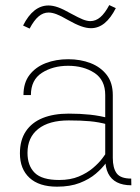

<svg xmlns="http://www.w3.org/2000/svg" viewBox="-20 -717 541 743"><path d="M243.7 -487.8Q196.3 -487.8 157 -472.7Q117.7 -457.5 94.2 -427Q70.8 -396.5 70.8 -349.1H99.6Q99.6 -407.7 142.1 -435.1Q184.6 -462.4 243.7 -462.4Q303.2 -462.4 345.2 -435.1Q387.2 -407.7 387.2 -349.1V-104Q387.2 -68.8 398.7 -45.9Q410.2 -22.9 432.6 -11.5Q455.1 0 488.3 0L487.8 -25.9Q446.3 -25.9 431.4 -46.4Q416.5 -66.9 416.5 -106V-349.1Q416.5 -396.5 393.1 -427Q369.6 -457.5 330.6 -472.7Q291.5 -487.8 243.7 -487.8ZM413.1 -122.6 396 -132.8Q389.6 -122.6 376 -104.2Q362.3 -85.9 339.6 -66.7Q316.9 -47.4 284.7 -33.9Q252.4 -20.5 209 -20.5Q142.6 -20.5 114.5 -48.1Q86.4 -75.7 86.4 -125.5Q86.4 -185.1 127.9 -218Q169.4 -251 246.1 -251Q293.5 -251 328.1 -247.8Q362.8 -244.6 396 -235.4L404.8 -258.8Q367.7 -269 328.9 -273.2Q290 -277.3 246.1 -277.3Q187.5 -277.3 145.3 -260.3Q103 -243.2 80.1 -209Q57.1 -174.8 57.1 -123.5Q57.1 -63 94.2 -28.8Q131.3 5.4 200.7 5.4Q251.5 5.4 288.6 -9Q325.7 -23.4 350.8 -44.9Q376 -66.4 391.1 -87.6Q406.2 -108.9 413.1 -122.6ZM69.3 -618.2 94.7 -606.4Q111.3 -638.2 129.2 -653.3Q147 -668.5 168 -668.5Q181.6 -668.5 199 -661.9Q216.3 -655.3 242.2 -640.1Q272.5 -623 293.5 -615.5Q314.5 -607.9 332 -607.9Q360.8 -607.9 384.8 -627.4Q408.7 -647 428.2 -685.5L402.8 -697.3Q386.2 -666 368.4 -650.6Q350.6 -635.3 329.6 -635.3Q316.9 -635.3 300.5 -641.8Q284.2 -648.4 256.3 -663.6Q224.6 -681.6 204.6 -688.7Q184.6 -695.8 167.5 -695.8Q138.2 -695.8 113.5 -676.5Q88.9 -657.2 69.3 -618.2Z"/></svg>

Font: Estedad-FD-VF Thin
Style: Regular
Weight: 100
Designer: Amin Abedi
Version: Version 5.0